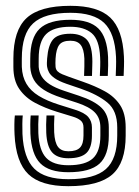

<svg xmlns="http://www.w3.org/2000/svg" viewBox="-20 -630 478 660"><path d="M215 10Q120.5 10 77.5 -31.2Q34.5 -72.5 30 -168Q29.2 -183.8 29.4 -202.2Q29.5 -220.8 31 -233H58.2Q57 -221.5 56.8 -204Q56.5 -186.5 57.2 -169.5Q61.2 -86.2 97.9 -50.1Q134.5 -14 215 -14Q305 -14 344 -48.8Q383 -83.5 383 -164Q383 -168.2 383 -173.1Q383 -178 383 -183Q383 -188 383 -192Q383 -249.5 349.2 -277.4Q315.5 -305.2 258 -325L208.2 -342Q181.2 -351.5 167.4 -361.5Q153.5 -371.5 148.4 -381.4Q143.2 -391.2 142 -400Q141 -405.8 141.2 -413.9Q141.5 -422 142 -429Q145.5 -474.5 162.2 -494.2Q179 -514 222 -514Q255.5 -514 275.2 -496.8Q295 -479.5 297.2 -430.2Q297.8 -420 297.2 -403.4Q296.8 -386.8 296.2 -369H269Q269.5 -385.8 270 -401.9Q270.5 -418 270 -429Q268.5 -461.5 257.2 -475.8Q246 -490 222 -490Q194.5 -490 183.8 -475.9Q173 -461.8 171 -429Q170.5 -420.8 170.5 -413.2Q170.5 -405.8 171 -400Q172 -390.5 178.1 -384.6Q184.2 -378.8 194.4 -374.6Q204.5 -370.5 216.8 -366L265 -349Q306.8 -334.5 340 -316.4Q373.2 -298.2 392.6 -269.1Q412 -240 412 -192Q412 -187.5 412 -182.8Q412 -178 412 -173.2Q412 -168.5 412 -164Q412 -70.8 366.2 -30.4Q320.5 10 215 10ZM215 -38Q148.5 -38 118.2 -68.9Q88 -99.8 84.5 -170.8Q84 -183.5 84.1 -202Q84.2 -220.5 85.5 -233H112.8Q111.8 -220.8 111.5 -203.2Q111.2 -185.8 111.8 -172.2Q114.5 -113.2 138.6 -87.6Q162.8 -62 215 -62Q274 -62 299.5 -85.8Q325 -109.5 325 -164Q325 -171.2 325 -178.5Q325 -185.8 325 -192Q325 -224 305.9 -243.6Q286.8 -263.2 244.2 -277L191.8 -294Q154 -306.2 130.9 -321.1Q107.8 -336 96.6 -355.2Q85.5 -374.5 84 -400Q83.8 -406.8 83.9 -415Q84 -423.2 84 -429Q84 -500.2 116.1 -531.1Q148.2 -562 222 -562Q287.8 -562 318 -532.2Q348.2 -502.5 351.5 -433.8Q352 -420.5 351.8 -404.9Q351.5 -389.2 350.5 -369H323.2Q324 -387.8 324.5 -402.4Q325 -417 324.2 -433.2Q321.5 -493.5 295.4 -515.8Q269.2 -538 222 -538Q163.8 -538 138.4 -512.6Q113 -487.2 113 -429Q113 -422.8 112.9 -414.4Q112.8 -406 113 -400Q114.5 -381.5 123.6 -366.6Q132.8 -351.8 151.4 -339.9Q170 -328 200 -318L251.2 -301Q304.5 -283.5 329.2 -259.2Q354 -235 354 -192Q354 -185.8 354 -178Q354 -170.2 354 -164Q354 -96.5 321.8 -67.2Q289.5 -38 215 -38ZM215 -86Q176.8 -86 159 -106.4Q141.2 -126.8 139 -173.5Q138.5 -185 138.6 -201.5Q138.8 -218 139.8 -233H167Q166 -218.5 165.9 -202.9Q165.8 -187.2 166.2 -175.5Q168 -140.2 179.4 -125.1Q190.8 -110 215 -110Q243 -110 255 -122.6Q267 -135.2 267 -164Q267 -171.2 267 -178.5Q267 -185.8 267 -192Q267 -207.8 257.1 -215.9Q247.2 -224 230.5 -229L175 -246Q134.5 -258.5 100.6 -276.5Q66.8 -294.5 46.4 -324Q26 -353.5 26 -400Q26 -406.8 26 -414.5Q26 -422.2 26 -429Q26 -526 71.5 -568Q117 -610 222 -610Q316.2 -610 358.9 -569.6Q401.5 -529.2 406 -436Q406.8 -420 406.2 -402.4Q405.8 -384.8 405 -369H377.8Q378.2 -382.8 378.9 -401Q379.5 -419.2 378.8 -434.5Q374.8 -515.8 338.4 -550.9Q302 -586 222 -586Q132.5 -586 93.8 -549.6Q55 -513.2 55 -429Q55 -422.8 54.9 -414.5Q54.8 -406.2 55 -400Q56.5 -366 70.9 -341.8Q85.2 -317.5 113.2 -300.4Q141.2 -283.2 183.2 -270L237.5 -253Q270.8 -242.5 283.4 -227.8Q296 -213 296 -192Q296 -187.2 296 -182.6Q296 -178 296 -173.5Q296 -169 296 -164Q296 -122.2 277.1 -104.1Q258.2 -86 215 -86Z"/></svg>

Font: Big Shoulders Inline Display Thin Black
Style: Regular
Weight: 900
Version: Version 2.002